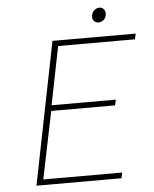

<svg xmlns="http://www.w3.org/2000/svg" viewBox="-55 -840 710 887"><g transform="rotate(-5 300.0 -397.0)"><path d="M78 0 210 -660H596L590 -634H234L180 -364H478L472 -338H176L112 -26H478L472 0ZM430 -726Q418 -726 410 -734Q402 -742 402 -754Q402 -772 413.5 -783Q425 -794 438 -794Q450 -794 458 -786Q466 -778 466 -764Q466 -748 455 -737Q444 -726 430 -726Z"/></g></svg>

Font: Source Code Pro ExtraLight ExtraLight
Style: Italic
Weight: 250
Italic angle: -11°
Monospace: yes
Version: Version 1.016;hotconv 1.0.116;makeotfexe 2.5.65601